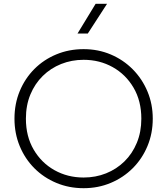

<svg xmlns="http://www.w3.org/2000/svg" viewBox="-20 -973 878 1008"><path d="M419 15Q342 15 275.8 -12.8Q209.5 -40.5 160.2 -90Q111 -139.5 83.5 -206Q56 -272.5 56 -350Q56 -428 83.5 -494.5Q111 -561 160.2 -610.5Q209.5 -660 275.8 -687.5Q342 -715 419 -715Q495.5 -715 561.5 -687Q627.5 -659 677 -609Q726.5 -559 754.2 -492.8Q782 -426.5 782 -350Q782 -272.5 754.2 -206Q726.5 -139.5 677 -90Q627.5 -40.5 561.5 -12.8Q495.5 15 419 15ZM419 -41Q482 -41 537 -63Q592 -85 633.5 -125.8Q675 -166.5 698.5 -223.5Q722 -280.5 722 -350Q722 -443 681.2 -512.5Q640.5 -582 571.8 -620.5Q503 -659 419 -659Q356 -659 301 -637Q246 -615 204.5 -574.2Q163 -533.5 139.5 -476.8Q116 -420 116 -350Q116 -257 156.8 -187.5Q197.5 -118 266.2 -79.5Q335 -41 419 -41ZM387 -797 482 -953H542L441 -797Z"/></svg>

Font: Geologica Roman Thin
Style: Regular
Weight: 250
Designer: Sindre Bremnes, Frode Helland
Foundry: Monokrom Skriftforlag AS
Version: Version 1.010;gftools[0.9.28]